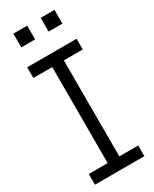

<svg xmlns="http://www.w3.org/2000/svg" viewBox="-240 -1009 853 1065"><g transform="rotate(-30 186.0 -476.0)"><path d="M27.5 -683.5V-752H344V-683.5H223V-68.5H344V0H27.5V-68.5H148.5V-683.5ZM54.5 -952H143V-864H54.5ZM229.5 -952H318V-864H229.5Z"/></g></svg>

Font: Hepta Slab ExtraLight
Style: Regular
Weight: 400
Version: Version 1.102